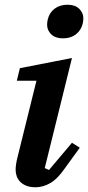

<svg xmlns="http://www.w3.org/2000/svg" viewBox="-20 -779 372 811"><path d="M130 12Q107 12 91 5.5Q75 -1 65 -11.5Q55 -22 50.5 -35Q46 -48 46 -62Q46 -74 48.5 -89Q51 -104 54 -115L134 -438H51L64 -491L284 -534L169 -69L187 -61L284 -176L317 -155L256 -71Q224 -24 193 -6Q162 12 130 12ZM246 -617Q214 -617 196.5 -634Q179 -651 179 -674Q179 -686 182 -698Q189 -726 211 -742.5Q233 -759 265 -759Q297 -759 314.5 -742Q332 -725 332 -702Q332 -690 329 -678Q322 -650 300 -633.5Q278 -617 246 -617Z"/></svg>

Font: IBM Plex Serif SemiBold
Style: Italic
Weight: 600
Italic angle: -14°
Designer: Mike Abbink, Paul van der Laan, Pieter van Rosmalen
Foundry: Bold Monday
Version: Version 2.5